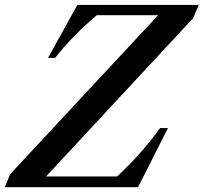

<svg xmlns="http://www.w3.org/2000/svg" viewBox="-37 -782 850 802"><path d="M-17 0 6 -55 623.5 -718.5H367.5Q319 -678 274.5 -632.5Q230 -587 193 -540H163.5L286 -761.5H793.5L769.5 -706L155.5 -45H452.5Q506.5 -96 550.8 -146Q595 -196 631.5 -247H664.5L539.5 0Z"/></svg>

Font: Libre Caslon Text Medium Italic
Style: Regular
Weight: 500
Italic angle: -22.583°
Designer: Pablo Impallari, Rodrigo Fuenzalida, Katja Schimmel
Foundry: Pablo Impallari, Rodrigo Fuenzalida
Version: Version 2.000